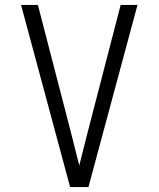

<svg xmlns="http://www.w3.org/2000/svg" viewBox="-20 -755 640 775"><path d="M263 0 65 -735H133L260 -245Q270 -206 280 -166.5Q290 -127 300 -87Q310 -127 320 -166.5Q330 -206 340 -245L467 -735H535L337 0Z"/></svg>

Font: Iosevka SS04 Light Extended
Style: Regular
Weight: 300
Width: 7
Monospace: yes
Designer: Belleve Invis
Foundry: Belleve Invis
Version: Version 19.0.0; ttfautohint (v1.8.4)